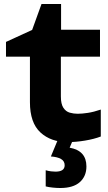

<svg xmlns="http://www.w3.org/2000/svg" viewBox="-20 -702 540 962"><path d="M320 10Q235 10 182.5 -38.5Q130 -87 130 -190V-418H10V-492L141 -552L188 -682H286V-553H481V-418H285V-219Q285 -181 297.5 -162Q310 -143 329.5 -137.5Q349 -132 369 -132Q391 -132 420.5 -136.5Q450 -141 485 -153V-18Q451 -5 405.5 2.5Q360 10 320 10ZM282 240Q265 240 245 238Q225 236 209 232V151Q223 155 236 156.5Q249 158 258 158Q304 158 304 126Q304 105 285.5 94.5Q267 84 235 82L269 0H345L329 38Q413 53 413 132Q413 181 380 210.5Q347 240 282 240Z"/></svg>

Font: Noto Sans Mono ExtraCondensed Black
Style: Regular
Weight: 900
Width: 2
Designer: Monotype Design Team
Foundry: Monotype Imaging Inc.
Version: Version 2.014